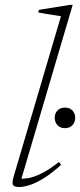

<svg xmlns="http://www.w3.org/2000/svg" viewBox="-20 -740 322 770"><path d="M224.5 -675Q215.5 -676.5 199.2 -679Q183 -681.5 165.5 -684.2Q148 -687 133.5 -690L136 -700.5L260.5 -720.5H271.5L62 -10L49.5 -23.5Q67.5 -22 90.2 -25.2Q113 -28.5 144 -43.2Q175 -58 216.5 -90.5L225 -79Q187 -44.5 155.2 -25Q123.5 -5.5 99 2.2Q74.5 10 57.5 10Q35.5 10 31.8 1Q28 -8 34.5 -31ZM240.5 -226Q221.5 -226 210.5 -238Q199.5 -250 199.5 -267.5Q199.5 -285.5 210.5 -297Q221.5 -308.5 240.5 -308.5Q259.5 -308.5 270.5 -297Q281.5 -285.5 281.5 -267.5Q281.5 -250 270.5 -238Q259.5 -226 240.5 -226Z"/></svg>

Font: Newsreader ExtraLight
Style: Italic
Weight: 250
Italic angle: -17°
Designer: Hugues Gentile
Foundry: Production Type
Version: Version 1.003